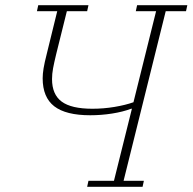

<svg xmlns="http://www.w3.org/2000/svg" viewBox="-20 -718 740 738"><path d="M320 -23H418L487 -300H484Q452 -288 410.5 -281.5Q369 -275 327 -275Q233 -275 188.5 -309.5Q144 -344 144 -417Q144 -434 147.5 -455.5Q151 -477 160 -512L200 -675H122L127 -698H320L315 -675H237L196 -510Q188 -477 184 -455.5Q180 -434 180 -414Q180 -355 217 -327.5Q254 -300 335 -300Q378 -300 420 -307Q462 -314 493 -325L580 -675H502L507 -698H700L695 -675H617L455 -23H533L528 0H315Z"/></svg>

Font: IBM Plex Serif ExtLt
Style: Italic
Weight: 200
Italic angle: -14°
Designer: Mike Abbink, Paul van der Laan, Pieter van Rosmalen
Foundry: Bold Monday
Version: Version 3.001